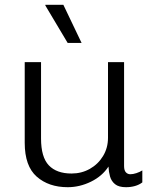

<svg xmlns="http://www.w3.org/2000/svg" viewBox="-20 -770 659 800"><path d="M262 10Q183 10 133 -34Q83 -78 83 -175V-511H151V-193Q151 -115 183.5 -81Q216 -47 278 -47Q320 -47 354.5 -66.5Q389 -86 409.5 -120Q430 -154 430 -196V-511H497V-78Q497 -60 504.5 -52Q512 -44 523 -44Q534 -44 548 -48.5Q562 -53 573 -60V-10Q560 0 542.5 5Q525 10 505 10Q475 10 459.5 -2.5Q444 -15 438.5 -34.5Q433 -54 432 -76Q406 -36 359 -13Q312 10 262 10ZM262 -591 169 -747V-750H244L320 -591Z"/></svg>

Font: Chivo Medium ExtraLight
Style: Regular
Weight: 250
Version: Version 2.002